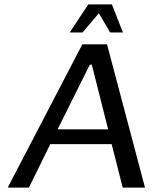

<svg xmlns="http://www.w3.org/2000/svg" viewBox="-20 -850 692 870"><path d="M637 0 465 -649H353L15 0H111L208 -197H486L536 0ZM470 -264H241L387 -557H396ZM296 -703H354L428 -790L479 -703H537L487 -830H380Z"/></svg>

Font: Gamestation Text
Style: Italic
Weight: 400
Designer: Jonas Hecksher
Foundry: Jonas Hecksher, Playtypeª, e-types AS
Version: Version 1.003